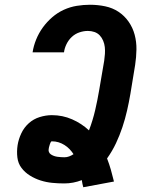

<svg xmlns="http://www.w3.org/2000/svg" viewBox="-20 -763 640 807"><path d="M330 24Q328 17 326.5 9.5Q325 2 324 -5V-6Q306 1 287.5 4.5Q269 8 250 8Q224 8 199 5.5Q174 3 150.5 -4.5Q127 -12 106 -25Q85 -38 70.5 -57Q56 -76 53 -101.5Q50 -127 54 -153Q58 -178 69.5 -202.5Q81 -227 101 -245Q121 -263 147 -271Q173 -279 198 -279Q243 -279 283 -261.5Q323 -244 354 -215Q370 -257 380 -300Q390 -343 397 -385L418 -508Q420 -522 421 -536.5Q422 -551 420.5 -565Q419 -579 413.5 -592Q408 -605 399 -614.5Q390 -624 377 -628.5Q364 -633 349 -633Q332 -633 314 -627Q296 -621 282 -608Q268 -595 259.5 -577.5Q251 -560 249 -543H117Q121 -570 132 -597Q143 -624 160 -647.5Q177 -671 199.5 -690.5Q222 -710 248.5 -722Q275 -734 303 -738.5Q331 -743 358 -743Q391 -743 422 -736.5Q453 -730 478 -713.5Q503 -697 520.5 -672Q538 -647 546 -617Q554 -587 553.5 -555Q553 -523 548 -490L528 -368Q522 -333 514 -298Q506 -263 494.5 -228.5Q483 -194 467.5 -161Q452 -128 430 -97Q439 -74 446 -49.5Q453 -25 459 0ZM251 -102Q261 -102 270.5 -105.5Q280 -109 289 -115Q282 -126 272.5 -136Q263 -146 251 -153.5Q239 -161 226 -165Q213 -169 198 -169Q195 -169 193.5 -166Q192 -163 191 -160.5Q190 -158 189 -155Q188 -152 187.5 -149.5Q187 -147 186 -144.5Q185 -142 185 -139Q183 -131 185.5 -124.5Q188 -118 194 -114Q200 -110 207 -107.5Q214 -105 221.5 -104Q229 -103 236.5 -102.5Q244 -102 251 -102Z"/></svg>

Font: Iosevka HT Extrabold Extended
Style: Italic
Weight: 800
Width: 7
Italic angle: -9°
Monospace: yes
Designer: Belleve Invis
Foundry: Belleve Invis
Version: Version 32.3.0; ttfautohint (v1.8.4)